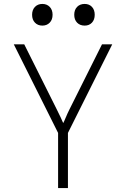

<svg xmlns="http://www.w3.org/2000/svg" viewBox="-20 -955 640 975"><path d="M275 0V-280L50 -730H103L268 -400Q279 -378 288 -359Q297 -340 301 -330Q306 -339 314 -358.5Q322 -378 333 -400L498 -730H550L325 -280V0ZM410 -825Q386 -825 371.5 -840Q357 -855 357 -880Q357 -905 371.5 -920Q386 -935 410 -935Q433 -935 447 -920Q461 -905 461 -880Q461 -855 447 -840Q433 -825 410 -825ZM195 -825Q172 -825 157.5 -840Q143 -855 143 -880Q143 -905 157.5 -920Q172 -935 195 -935Q218 -935 232.5 -920Q247 -905 247 -880Q247 -855 232.5 -840Q218 -825 195 -825Z"/></svg>

Font: Pitagon Sans Mono Thin
Style: Regular
Weight: 100
Monospace: yes
Designer: Travis Tran
Foundry: Pitagon
Version: Version 1.001; ttfautohint (v1.8.4.7-5d5b);gftools[0.9.26]